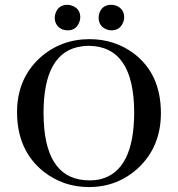

<svg xmlns="http://www.w3.org/2000/svg" viewBox="-20 -756 728 786"><path d="M346.7 -595.7Q227.5 -595.7 141.6 -517.6Q49.8 -431.6 49.8 -296.9Q49.8 -140.6 158.2 -53.7Q239.3 9.8 343.8 9.8Q461.9 9.8 546.9 -69.3Q638.7 -156.2 638.7 -293Q638.7 -454.1 526.4 -538.1Q448.2 -595.7 346.7 -595.7ZM346.7 -17.6Q170.9 -17.6 159.2 -257.8Q158.2 -275.4 158.2 -293Q158.2 -545.9 315.4 -566.4Q330.1 -568.4 343.8 -568.4Q528.3 -566.4 529.3 -296.9Q529.3 -57.6 391.6 -22.5Q370.1 -17.6 346.7 -17.6ZM308.6 -684.6Q308.6 -718.8 278.3 -731.4Q267.6 -736.3 256.8 -736.3Q221.7 -736.3 209 -706.1Q204.1 -695.3 204.1 -684.6Q204.1 -649.4 235.4 -635.7Q246.1 -631.8 256.8 -631.8Q291 -631.8 303.7 -663.1Q308.6 -673.8 308.6 -684.6ZM488.3 -684.6Q488.3 -718.8 457 -732.4Q446.3 -736.3 435.5 -736.3Q400.4 -736.3 387.7 -705.1Q383.8 -694.3 383.8 -684.6Q383.8 -648.4 416 -635.7Q425.8 -631.8 435.5 -631.8Q470.7 -631.8 483.4 -663.1Q488.3 -672.9 488.3 -684.6Z"/></svg>

Font: Abhaya Libre Medium
Style: Regular
Weight: 500
Designer: Pushpananda Ekanayake, Sol Matas, Pathum Egodawatta
Foundry: Mooniak
Version: Version 1.050 ; ttfautohint (v1.6)